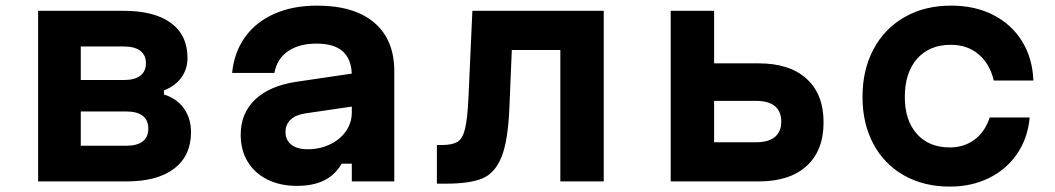

<svg xmlns="http://www.w3.org/2000/svg" viewBox="-20 -652 3790 690"><path d="M117 -613.1H425.4Q534.9 -613.1 594.4 -569.3Q653.8 -525.5 653.8 -443.8Q653.8 -403.2 631.4 -372.8Q609.1 -342.5 569.1 -327.2V-312.5Q615.4 -298.2 640.9 -262.4Q666.4 -226.5 666.4 -177.2Q666.4 -92.3 606 -46.1Q545.6 0 434.1 0H117ZM513 -189.8Q513 -220.3 492.9 -235.8Q472.9 -251.4 434.1 -251.4H270.3V-128.3H434.1Q472.9 -128.3 492.9 -143.8Q513 -159.4 513 -189.8ZM504.4 -424.7Q504.4 -453.7 484.3 -469.3Q464.2 -484.9 425.4 -484.9H270.3V-364.5H425.4Q464.2 -364.5 484.3 -380Q504.4 -395.6 504.4 -424.7Z M1255 -270.5 1076.5 -244.4Q1043.1 -239.3 1024.5 -222Q1006 -204.6 1006 -178.1Q1006 -148.7 1026.8 -132.2Q1047.5 -115.6 1085.9 -115.6Q1129.7 -115.6 1166.1 -133.2Q1202.6 -150.7 1223.5 -181Q1244.3 -211.3 1244.3 -247.8V-380Q1244.3 -437.1 1213.1 -466.2Q1181.8 -495.3 1118 -495.3Q1053.9 -495.3 1014.4 -467.5Q975 -439.8 966.2 -390H814.2Q821.5 -464.3 860.8 -518.9Q900.1 -573.5 966.4 -602.6Q1032.7 -631.8 1119.4 -631.8Q1253.2 -631.8 1325.1 -570.5Q1397 -509.2 1397 -395.9V0H1244.3V-63.9H1207.8Q1185.3 -24 1145.6 -4Q1105.9 16 1046.9 16Q986.5 16 940.6 -7Q894.6 -30 869.8 -71.4Q845 -112.9 845 -167.9Q845 -245.2 897.3 -294.6Q949.5 -344.1 1047.1 -358.4L1255 -389.1Z M1550.1 -130.8H1566.9Q1605.9 -130.8 1624.4 -142.5Q1642.9 -154.1 1651.4 -189.4Q1659.9 -224.7 1663.6 -302.6L1677.6 -613.1H2149.7V0H1993.7V-472.3H1819.3L1810.7 -266Q1805.7 -144.9 1781.9 -86.9Q1758.1 -28.9 1712.8 -10.5Q1667.6 8 1583.4 8H1550.1Z M2390.3 -613.1H2546.3V-424.3H2706.6Q2817.8 -424.3 2878.7 -368.9Q2939.7 -313.4 2939.7 -212.2Q2939.7 -110.9 2878.7 -55.5Q2817.8 0 2706.5 0H2390.3ZM2787.7 -215.1Q2787.7 -251.6 2764.7 -270.6Q2741.8 -289.5 2697.3 -289.5H2546.3V-140.8H2697.3Q2741.8 -140.8 2764.7 -159.7Q2787.7 -178.7 2787.7 -215.1Z M3079.6 -303.6Q3079.6 -401.2 3119.4 -475.5Q3159.2 -549.8 3231.2 -590.8Q3303.1 -631.8 3398.3 -631.8Q3484.3 -631.8 3549.9 -598.1Q3615.5 -564.4 3653.1 -503.5Q3690.7 -442.7 3693.7 -362.7H3551.3Q3537.3 -422.5 3496.9 -456.7Q3456.5 -491 3397 -491Q3320.1 -491 3275.9 -440.9Q3231.7 -390.7 3231.7 -303.6Q3231.7 -219.1 3275.1 -170.6Q3318.4 -122.2 3393.6 -122.2Q3445.2 -122.2 3482.9 -150.7Q3520.6 -179.3 3536.6 -229.8H3680.3Q3673.9 -156.1 3635.5 -99.7Q3597.1 -43.3 3534.3 -12.3Q3471.5 18.6 3393.8 18.6Q3299.9 18.6 3228.7 -21.7Q3157.5 -62 3118.6 -135Q3079.6 -208 3079.6 -303.6Z"/></svg>

Font: Martian Mono sWd Rg
Style: Regular
Weight: 400
Width: 6
Monospace: yes
Designer: Roman Shamin
Foundry: Evil Martians
Version: Version 1.000